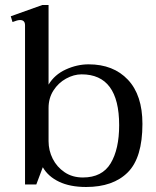

<svg xmlns="http://www.w3.org/2000/svg" viewBox="-20 -737 623 767"><path d="M151 -69 125 0H80V-636Q80 -657 60 -657Q50 -657 30 -649L23 -672L149 -717H174V-399Q198 -439 243 -459.5Q288 -480 334 -480Q433 -480 491 -418.5Q549 -357 549 -242Q549 -107 490.5 -48.5Q432 10 324 10Q260 10 216 -11Q172 -32 151 -69ZM456 -237Q456 -440 306 -440Q275 -440 244 -423Q213 -406 193.5 -375.5Q174 -345 174 -306V-173Q174 -136 190.5 -103Q207 -70 238 -49Q269 -28 311 -28Q388 -28 422 -84.5Q456 -141 456 -237Z"/></svg>

Font: TavirajRegular
Style: Regular
Weight: 400
Designer: Katatrad Team
Foundry: CadsonDemak
Version: Version 1.000